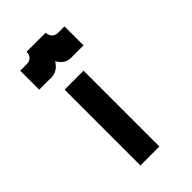

<svg xmlns="http://www.w3.org/2000/svg" viewBox="-192 -658 716 716"><g transform="rotate(-45 166.5 -300.0)"><path d="M33.2 -466.8V-566.9H66.9Q94.2 -566.9 99.6 -593.8Q100.1 -600.1 100.1 -600.1H200.2Q200.2 -598.6 200.4 -596.4Q200.7 -594.2 202.4 -588.6Q204.1 -583 207.3 -578.6Q210.4 -574.2 217.3 -570.6Q224.1 -566.9 233.4 -566.9H266.6V-466.8H200.2Q170.9 -466.8 151.9 -496.6Q149.9 -500 149.9 -500Q149.4 -498.5 147.9 -496.3Q146.5 -494.1 141.8 -488.5Q137.2 -482.9 131.8 -478.5Q126.5 -474.1 117.9 -470.5Q109.4 -466.8 100.1 -466.8ZM200.2 -399.9V0H100.1V-399.9Z"/></g></svg>

Font: Malkor
Style: Bold
Weight: 700
Version: Version 1.3